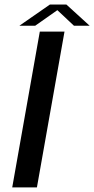

<svg xmlns="http://www.w3.org/2000/svg" viewBox="-20 -812 408 832"><path d="M33 0H140L259.5 -675H152.5ZM64 -700.5H132.5L228.5 -768L300.5 -700.5H368.5L267.5 -792.5H196.5Z"/></svg>

Font: Anybody SemiExpanded
Style: Italic
Weight: 400
Width: 6
Italic angle: -10°
Version: Version 1.113;gftools[0.9.25]